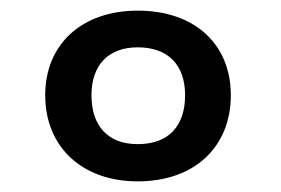

<svg xmlns="http://www.w3.org/2000/svg" viewBox="-20 -474 529 361"><path d="M65 -295C65 -198 134 -133 239 -133C346 -133 414 -198 414 -295C414 -391 346 -454 239 -454C134 -454 65 -391 65 -295ZM152 -295C152 -351 183 -385 239 -385C297 -385 328 -351 328 -295C328 -237 297 -203 239 -203C183 -203 152 -237 152 -295Z"/></svg>

Font: FiraGO Unicode
Style: Regular
Weight: 400
Designer: bBox Type
Foundry: bBox Type GmbH
Version: Version 1.001;PS 001.001;hotconv 1.0.88;makeotf.lib2.5.64775